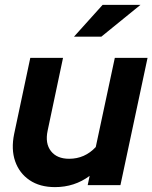

<svg xmlns="http://www.w3.org/2000/svg" viewBox="-20 -758 624 786"><path d="M205 8Q143 8 101 -20.5Q59 -49 42 -98Q25 -147 38 -210L104 -521H238L175 -223Q164 -171 188.5 -139.5Q213 -108 263 -108Q327 -108 372 -156L450 -521H584L473 0H339L347 -38Q285 8 205 8ZM283 -608 400 -738H555L395 -608Z"/></svg>

Font: Red Hat Display
Style: Bold Italic
Weight: 700
Italic angle: -12°
Designer: Pentagram, MCKL
Foundry: Pentagram, MCKL
Version: Version 1.023; ttfautohint (v1.8.3)